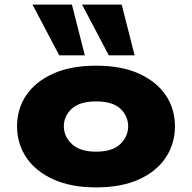

<svg xmlns="http://www.w3.org/2000/svg" viewBox="-20 -802 833 833"><path d="M397 11Q288 11 211 -24Q134 -59 94 -119Q54 -179 54 -254Q54 -330 94 -389Q134 -448 210.5 -482.5Q287 -517 397 -517Q507 -517 583 -482.5Q659 -448 699 -389Q739 -330 739 -254Q739 -179 699.5 -119Q660 -59 583.5 -24Q507 11 397 11ZM397 -144Q468 -144 502 -177Q536 -210 536 -254Q536 -299 502 -330.5Q468 -362 397 -362Q326 -362 291.5 -330.5Q257 -299 257 -254Q257 -210 292 -177Q327 -144 397 -144ZM452 -562 336 -782H508L564 -562ZM237 -562 121 -782H292L348 -562Z"/></svg>

Font: Nunito Sans 7pt Expanded Black
Style: Regular
Weight: 900
Width: 7
Designer: Vernon Adams
Foundry: Vernon Adams
Version: Version 3.101;gftools[0.9.27]